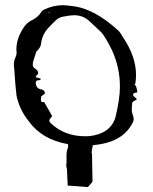

<svg xmlns="http://www.w3.org/2000/svg" viewBox="-20 -554 596 749"><path d="M312 -22.5 327.6 -22.9Q410.2 -31.7 430.2 -95.7Q447.8 -168 447.8 -215.8Q447.8 -292 416 -359.9Q390.6 -411.1 375 -428.2Q366.7 -436.5 330.1 -470.2Q305.2 -494.6 269 -494.6Q255.4 -494.6 229.5 -489.7Q211.4 -487.3 199.2 -476.1Q184.6 -462.4 171.4 -448.2Q171.4 -447.3 170.4 -447.3Q144.5 -419.9 140.6 -385.7Q140.1 -369.6 121.6 -352.5Q113.3 -324.7 110.8 -318.4Q107.9 -310.1 107.9 -301.8Q107.9 -291 120.6 -283.7Q128.9 -277.8 128.9 -268.1Q128.9 -264.2 123 -260.3Q122.1 -259.3 119.1 -252.9L139.2 -247.1Q138.7 -240.7 129.2 -240.7Q119.6 -240.7 119.6 -231.9Q119.6 -208.5 141.6 -205.1Q154.8 -203.1 155.3 -189L140.6 -177.7L139.6 -165Q139.6 -155.3 146.5 -155.3Q148.9 -155.3 151.9 -156.7L183.6 -101.1Q172.4 -88.9 172.4 -83.5Q172.4 -78.1 179.2 -72.3Q232.4 -22.5 312 -22.5ZM443.8 -329.6 446.8 -331.1 444.3 -331.5ZM170.4 -505.4 175.8 -505.9 174.3 -507.3 168.9 -506.8Q169.4 -506.3 169.7 -505.9Q169.9 -505.4 170.4 -505.4ZM245.1 8.3Q143.6 -9.3 91.8 -81.5Q55.7 -126.5 44.4 -181.2Q40 -215.8 35.6 -285.2Q34.2 -293.9 34.2 -303.2Q34.2 -316.4 39.3 -327.4Q44.4 -338.4 44.9 -348.1Q43.9 -354.5 43.9 -360.8Q43.9 -404.8 73.7 -448.7Q83.5 -462.9 99.6 -472.7Q127.9 -484.9 142.1 -508.8Q144.5 -513.7 154.3 -517.6Q188.5 -533.7 226.1 -533.7Q237.3 -533.7 265.6 -529.8L273.9 -528.8Q350.6 -515.6 434.6 -440.9Q444.3 -433.1 450 -424.6Q455.6 -416 460.4 -407.7Q510.7 -333 510.7 -261.2Q510.7 -244.1 507.8 -227.1Q505.4 -227.1 505.4 -224.1V-223.1Q512.2 -221.2 516.1 -193.8Q505.4 -192.4 502.2 -190.2Q499 -188 499 -185.1Q499 -180.2 506.1 -175Q513.2 -169.9 513.2 -167Q513.2 -164.6 504.6 -160.9Q496.1 -157.2 495.6 -151.1Q495.1 -145 494.6 -139.2Q494.1 -133.3 494.1 -127.4Q494.1 -114.7 499 -103Q501.5 -96.2 501.5 -89.8Q501.5 -80.6 495.6 -71.8Q456.1 2.9 342.3 12.2Q341.8 13.2 341.8 14.2Q337.4 34.7 337.4 41.5Q337.4 43.9 338.9 45.4Q340.8 136.7 340.8 155.3L322.8 175.8L244.1 169.9Q244.1 158.7 241.2 106.4Q238.3 95.2 238.3 93.8Q239.7 82 239.7 69.3L239.3 53.7Q239.3 35.6 246.1 18.6Q245.6 13.7 245.1 8.3Z"/></svg>

Font: Kurland
Style: Regular
Weight: 400
Designer: GGBot
Version: 0.22